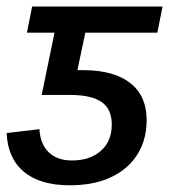

<svg xmlns="http://www.w3.org/2000/svg" viewBox="-23 -548 509 578"><path d="M193.4 -64.9Q247.6 -64.9 280.5 -93.8Q313.5 -122.6 313.5 -173.3Q313.5 -219.7 282.7 -241Q252 -262.2 187.5 -262.2H102.5L141.1 -449.7H58.1L73.7 -528.3H466.3L450.7 -449.7H233.9L210 -336.9H230.5Q321.3 -335.9 369.9 -297.4Q418.5 -258.8 418.5 -186.5Q418.5 -116.7 379.9 -67.9Q351.1 -31.2 302.5 -10.7Q253.9 9.8 187 9.8Q97.7 9.8 48.8 -31Q0 -71.8 -2.9 -147.5L95.7 -159.2Q98.1 -114.7 123.5 -89.8Q148.9 -64.9 193.4 -64.9Z"/></svg>

Font: Arimo Medium
Style: Italic
Weight: 500
Italic angle: -12°
Designer: Steve Matteson
Foundry: Monotype Imaging Inc.
Version: Version 1.33